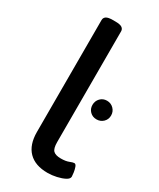

<svg xmlns="http://www.w3.org/2000/svg" viewBox="-194 -815 732 884"><g transform="rotate(30 171.5 -373.0)"><path d="M221 7Q155 7 120 -28.5Q85 -64 85 -132V-727Q85 -739 95 -746Q105 -753 130 -753H144Q169 -753 179 -746Q189 -739 189 -727V-138Q189 -104 201 -92.5Q213 -81 241 -81Q267 -81 283 -87.5Q299 -94 306 -94Q314 -94 318.5 -81.5Q323 -69 325 -54.5Q327 -40 327 -34Q327 -22 310 -13Q293 -4 268.5 1.5Q244 7 221 7ZM293 -319Q272 -319 258 -333Q244 -347 244 -368Q244 -389 258 -403.5Q272 -418 293 -418Q314 -418 328.5 -403.5Q343 -389 343 -368Q343 -347 328.5 -333Q314 -319 293 -319Z"/></g></svg>

Font: Asap Semi Expanded Medium
Style: Regular
Weight: 500
Width: 6
Designer: Pablo Cosgaya
Foundry: Omnibus-Type
Version: Version 3.001; ttfautohint (v1.8.4.7-5d5b)